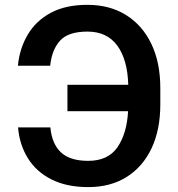

<svg xmlns="http://www.w3.org/2000/svg" viewBox="-20 -757 730 787"><path d="M54 -234.7H186.4Q192.8 -167.3 229.8 -132.5Q266.7 -97.7 341.6 -97.7Q422.9 -97.7 461.5 -153.6Q500 -209.5 505 -301.1H256.4V-409.4H505.7Q502.8 -512.4 460.8 -570Q418.7 -627.5 338.4 -627.5Q259.9 -627.5 226.2 -590.4Q192.5 -553.3 185.7 -487.6H53.3Q60.4 -558.6 93.8 -615.1Q127.1 -671.5 188 -704.4Q248.9 -737.2 338.4 -737.2Q429.7 -737.2 496.8 -695.3Q563.9 -653.4 600.5 -576.9Q637.1 -500.4 637.1 -396.3V-328.8Q637.1 -225.1 601.2 -149.1Q565.3 -73.2 499.1 -31.6Q432.9 9.9 341.6 9.9Q253.2 9.9 191.1 -21.5Q128.9 -52.9 94.5 -108.1Q60 -163.4 54 -234.7Z"/></svg>

Font: Inter Zeller Semi Bold
Style: Regular
Weight: 600
Designer: Rasmus Andersson; Joe Bland
Foundry: zeller
Version: Version 3.015;git-dec3a8cb1